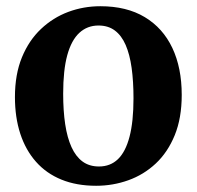

<svg xmlns="http://www.w3.org/2000/svg" viewBox="-20 -586 632 617"><path d="M28 -274Q28 -347 50.5 -401.8Q73 -456.5 111.8 -493Q150.5 -529.5 199.5 -547.8Q248.5 -566 302.5 -566Q387 -566 445.2 -531Q503.5 -496 533.8 -432Q564 -368 564 -281Q564 -206.5 541.5 -151.5Q519 -96.5 480.5 -60.5Q442 -24.5 392.5 -6.8Q343 11 289 11Q226 11 177.5 -8.8Q129 -28.5 95.8 -66Q62.5 -103.5 45.2 -156.2Q28 -209 28 -274ZM298 -51Q334.5 -51 359 -74.5Q383.5 -98 396.2 -146.5Q409 -195 409 -270Q409 -324.5 403 -367.8Q397 -411 383.8 -441.5Q370.5 -472 349 -488Q327.5 -504 296.5 -504Q260.5 -504 235 -480.5Q209.5 -457 196.2 -408.8Q183 -360.5 183 -285Q183 -230 189.5 -186.8Q196 -143.5 209.8 -113.2Q223.5 -83 245.2 -67Q267 -51 298 -51Z"/></svg>

Font: Merriweather 28pt
Style: Bold
Weight: 700
Version: Version 2.100